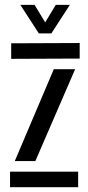

<svg xmlns="http://www.w3.org/2000/svg" viewBox="-20 -779 368 799"><path d="M21.8 0V-64.7H305.2V0ZM26.6 -534.1V-598.8L311.6 -600V-535.3ZM41.5 -108.7 203.9 -491.1H292.7L127.1 -108.7ZM141.6 -640 64.7 -758.7H123.9L168.1 -685.9L211.9 -758.7H270.7L193.8 -640Z"/></svg>

Font: Big Shoulders Stencil Text SC Thin
Style: Regular
Weight: 100
Designer: Patric King
Foundry: XO Type Co
Version: Version 2.001